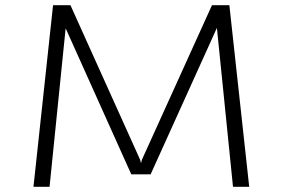

<svg xmlns="http://www.w3.org/2000/svg" viewBox="-20 -720 1090 740"><path d="M109 0 184.5 -700H251.5L520 -104.5L523.5 -91L527 -104.5L797 -700H864L940.5 0H878L816 -612.5L560.5 -48H486L233 -611L171 0Z"/></svg>

Font: League Mono Extended UltraLight
Style: Regular
Weight: 200
Width: 9
Designer: Tyler Finck
Foundry: The League of Moveable Type / Tyler Finck
Version: Version 2.210